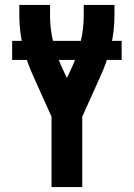

<svg xmlns="http://www.w3.org/2000/svg" viewBox="-20 -755 540 775"><path d="M188 0V-284L116 -444Q89 -502 73.5 -564.5Q58 -627 58 -691V-735H182V-691Q182 -638 194.5 -586.5Q207 -535 228 -487L250 -440L272 -487Q293 -535 305.5 -586.5Q318 -638 318 -691V-735H442V-691Q442 -627 426.5 -564.5Q411 -502 384 -444L312 -284V0ZM29 -513V-590H471V-513Z"/></svg>

Font: Iosevka Term Curly Extrabold
Style: Regular
Weight: 800
Designer: Belleve Invis
Foundry: Belleve Invis
Version: Version 32.3.0